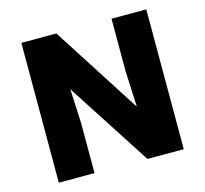

<svg xmlns="http://www.w3.org/2000/svg" viewBox="-103 -827 1008 943"><g transform="rotate(-15 401.0 -355.5)"><path d="M83 0V-710.9H261.2L549.8 -261.2L541.5 -445.3V-710.9H718.3V0H533.7L256.3 -428.7L264.6 -254.9V0Z"/></g></svg>

Font: Comme ExtraBold
Style: Regular
Weight: 800
Version: Version 1.000;gftools[0.9.27]